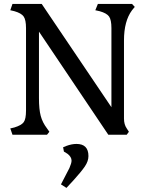

<svg xmlns="http://www.w3.org/2000/svg" viewBox="-20 -670 745 955"><path d="M345.7 226.6Q383.8 184.6 401.9 158.2Q419.9 131.8 419.9 106.4Q419.9 45.9 360.4 45.9Q336.9 45.9 310.5 55.7L293.9 62.5L297.9 84L315.4 94.7Q335.9 110.4 335.9 128.9Q335.9 141.6 325.2 166L283.2 247.1L310.5 264.6ZM213.9 0 225.6 -14.6 213.9 -31.2Q191.4 -60.5 182.6 -93.3Q173.8 -126 173.8 -181.6V-512.7L518.6 0H610.4L621.1 -14.6L610.4 -31.2Q596.7 -50.8 596.7 -80.1V-468.8Q596.7 -565.4 636.7 -619.1L650.4 -635.7L636.7 -650.4H466.8L454.1 -619.1L475.6 -614.3Q510.7 -604.5 522.5 -587.9Q534.2 -571.3 534.2 -530.3V-136.7L187.5 -650.4H42L31.2 -619.1L51.8 -614.3Q85.9 -604.5 97.7 -587.9Q109.4 -571.3 109.4 -530.3V-120.1Q109.4 -78.1 98.1 -62.5Q86.9 -46.9 51.8 -36.1L31.2 -31.2L42 0Z"/></svg>

Font: Kurale
Style: Regular
Weight: 400
Version: 1.0; ttfautohint (v1.3)